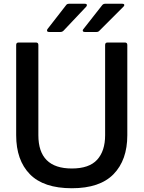

<svg xmlns="http://www.w3.org/2000/svg" viewBox="-20 -989 764 1021"><path d="M66 -270V-750Q66 -763 79 -763H171Q184 -763 184 -750V-270Q184 -93 362 -93Q454 -93 496.5 -139.5Q539 -186 539 -270V-750Q539 -763 552 -763H644Q657 -763 657 -750V-270Q657 -138 584 -63Q511 12 362 12Q212 12 139 -62.5Q66 -137 66 -270ZM241 -819Q230 -819 230 -827Q230 -831 233 -835L331 -961Q336 -969 347 -969H431Q442 -969 442 -962Q442 -957 438 -953L318 -826Q311 -819 302 -819ZM431 -819Q420 -819 420 -827Q420 -831 424 -835L523 -961Q529 -969 539 -969H630Q641 -969 641 -962Q641 -958 636 -953L509 -826Q503 -819 494 -819Z"/></svg>

Font: Open Sauce Two Medium
Style: Regular
Weight: 500
Designer: Alfredo Marco Pradil
Foundry: Creative Sauce Fz LLC
Version: Version 1.477